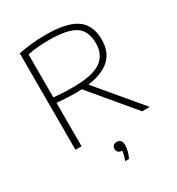

<svg xmlns="http://www.w3.org/2000/svg" viewBox="-223 -887 1156 1252"><g transform="rotate(-30 355.0 -260.5)"><path d="M105.5 0V-726.5Q148.5 -735 198 -741Q247.5 -747 313.5 -747Q467 -747 540.2 -697.8Q613.5 -648.5 613.5 -535.5Q613.5 -355.5 391 -326L665 0H607.5L338.5 -321.5Q316.5 -320 293 -320Q251.5 -320 219.8 -322Q188 -324 151.5 -327V0ZM294.5 -361Q441 -361 504.8 -404.2Q568.5 -447.5 568.5 -534Q568.5 -631 508.2 -668.8Q448 -706.5 313.5 -706.5Q260 -706.5 223.8 -702.5Q187.5 -698.5 151.5 -692V-368Q177.5 -365.5 198 -364Q218.5 -362.5 240.8 -361.8Q263 -361 294.5 -361ZM349 226Q357.5 205 361.5 188.2Q365.5 171.5 366.5 157H365Q348 157 338.2 147.5Q328.5 138 328.5 123Q328.5 108 337.8 98.8Q347 89.5 363 89.5Q401.5 89.5 401.5 135.5Q401.5 154 395.8 178.5Q390 203 378 226Z"/></g></svg>

Font: Encode Sans Expanded Expanded ExtraLight
Style: Regular
Weight: 200
Width: 7
Designer: Multiple Designers
Foundry: Impallari Type
Version: Version 3.000; ttfautohint (v1.8.3) -l 8 -r 50 -G 200 -x 14 